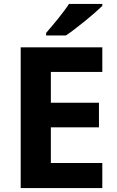

<svg xmlns="http://www.w3.org/2000/svg" viewBox="-20 -954 592 974"><path d="M499 -924V-934H330C301 -889 246 -824 214 -787V-774H314C366 -808 460 -886 499 -924ZM499 0V-127H238V-308H482V-433H238V-589H499V-714H85V0Z"/></svg>

Font: Noto Sans Myanmar UI
Style: Bold
Weight: 700
Designer: Monotype Design Team
Foundry: Monotype Imaging Inc.
Version: Version 2.103